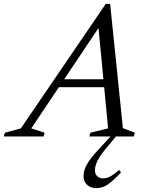

<svg xmlns="http://www.w3.org/2000/svg" viewBox="-86 -700 762 985"><path d="M183.5 -252.5 197.5 -293.5H511.5L497.5 -252.5ZM544.5 -42.5 606 -19 600.5 0H372L377.5 -19L468.5 -41.5L415.5 -597.5H447L74.5 -41.5L143 -19L137.5 0H-66.5L-61 -19L21 -41.5L456.5 -680H479ZM401 173Q401 193 412.8 204Q424.5 215 444.5 215Q460 215 476.8 206.8Q493.5 198.5 525.5 172L534.5 185Q494.5 227.5 467.5 246.2Q440.5 265 408.5 265Q379.5 265 361 248.5Q342.5 232 342.5 203Q342.5 187.5 348.2 169.5Q354 151.5 368.5 129.2Q383 107 408 79.5L502.5 -23H528L452.5 68Q434.5 89.5 423 108.8Q411.5 128 406.2 144Q401 160 401 173Z"/></svg>

Font: Newsreader Text
Style: Italic
Weight: 400
Italic angle: -17°
Designer: Hugues Gentile
Foundry: Production Type
Version: Version 1.001